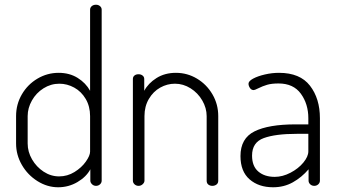

<svg xmlns="http://www.w3.org/2000/svg" viewBox="-20 -786 1435 812"><path d="M410 -745V-22Q410 -13 403 -6.5Q396 0 386 0Q376 0 369 -7Q362 -14 362 -22V-70Q345 -38 307.5 -16Q270 6 226 6Q180 6 138.5 -20Q97 -46 72.5 -88.5Q48 -131 48 -179V-295Q48 -345 72.5 -387Q97 -429 138.5 -453.5Q180 -478 228 -478Q274 -478 308.5 -456.5Q343 -435 361 -402V-745Q361 -754 368 -760Q375 -766 386 -766Q396 -766 403 -760Q410 -754 410 -745ZM230 -40Q265 -40 295 -58.5Q325 -77 343 -102.5Q361 -128 361 -145V-295Q361 -336 342.5 -367.5Q324 -399 294 -415.5Q264 -432 231 -432Q195 -432 164 -412.5Q133 -393 115 -361Q97 -329 97 -295V-179Q97 -144 115.5 -112Q134 -80 164.5 -60Q195 -40 230 -40Z M566 0Q556 0 549 -6.5Q542 -13 542 -22V-452Q542 -461 548.5 -466.5Q555 -472 566 -472Q576 -472 583 -466.5Q590 -461 590 -452V-402Q607 -434 642 -456Q677 -478 724 -478Q772 -478 813 -453.5Q854 -429 878.5 -387Q903 -345 903 -295V-22Q903 -11 895.5 -5.5Q888 0 878 0Q868 0 861 -5.5Q854 -11 854 -22V-295Q854 -329 835.5 -361Q817 -393 786 -412.5Q755 -432 720 -432Q687 -432 657.5 -415.5Q628 -399 609.5 -367.5Q591 -336 591 -295V-22Q591 -14 583.5 -7Q576 0 566 0Z M1333 -286V-22Q1333 -13 1326 -6.5Q1319 0 1309 0Q1299 0 1292 -6.5Q1285 -13 1285 -22V-70Q1256 -36 1218.5 -15Q1181 6 1135 6Q1074 6 1035.5 -27.5Q997 -61 997 -126Q997 -201 1056.5 -230.5Q1116 -260 1230 -260H1284V-286Q1284 -346 1252.5 -389.5Q1221 -433 1158 -433Q1129 -433 1110 -427.5Q1091 -422 1071 -412Q1057 -405 1053 -405Q1043 -405 1037 -414Q1031 -423 1031 -432Q1031 -443 1050.5 -453.5Q1070 -464 1100 -471Q1130 -478 1160 -478Q1249 -478 1291 -423.5Q1333 -369 1333 -286ZM1046 -128Q1046 -83 1072.5 -60.5Q1099 -38 1142 -38Q1175 -38 1208.5 -55.5Q1242 -73 1263 -98.5Q1284 -124 1284 -146V-220H1235Q1145 -220 1095.5 -202Q1046 -184 1046 -128Z"/></svg>

Font: Dosis
Style: Regular
Weight: 400
Designer: Edgar Tolentino, Pablo Impallari, Igino Marini
Foundry: Edgar Tolentino, Pablo Impallari, Igino Marini
Version: Version 1.007;Glyphs 3.1.1 (3134)